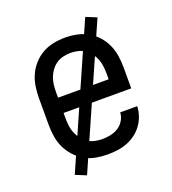

<svg xmlns="http://www.w3.org/2000/svg" viewBox="-121 -674 741 827"><g transform="rotate(-20 250.0 -260.0)"><path d="M252 8Q225 8 198 3Q171 -2 147.5 -15.5Q124 -29 105.5 -49.5Q87 -70 75.5 -94.5Q64 -119 60 -146Q56 -173 56 -200V-320Q56 -347 60 -374Q64 -401 75 -425.5Q86 -450 104.5 -470.5Q123 -491 146 -504Q169 -517 196 -522.5Q223 -528 250 -528Q277 -528 304 -522.5Q331 -517 354 -504Q377 -491 395.5 -470.5Q414 -450 425 -425.5Q436 -401 440 -374Q444 -347 444 -320V-225H134V-200Q134 -183 136 -166Q138 -149 144.5 -133Q151 -117 161.5 -103Q172 -89 186.5 -79.5Q201 -70 218 -66Q235 -62 252 -62Q271 -62 290.5 -66Q310 -70 326 -80Q342 -90 352.5 -107Q363 -124 364 -144H442Q441 -121 433.5 -99.5Q426 -78 412.5 -59.5Q399 -41 380.5 -27.5Q362 -14 341 -6Q320 2 297 5Q274 8 252 8ZM366 -295V-320Q366 -337 364 -354Q362 -371 356 -387Q350 -403 339.5 -417Q329 -431 315 -440.5Q301 -450 284 -454Q267 -458 250 -458Q233 -458 216 -454Q199 -450 185 -440.5Q171 -431 160.5 -417Q150 -403 144 -387Q138 -371 136 -354Q134 -337 134 -320V-295ZM137 62 88 42 363 -582 412 -562Z"/></g></svg>

Font: Iosevka Algr
Style: Regular
Weight: 400
Monospace: yes
Designer: Belleve Invis
Foundry: Belleve Invis
Version: Version 26.0.2; ttfautohint (v1.8.3)